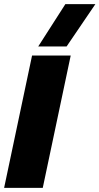

<svg xmlns="http://www.w3.org/2000/svg" viewBox="-31 -914 484 934"><path d="M155 -688 287 -894H433L293 -688ZM-11 0 125 -644H313L177 0Z"/></svg>

Font: Kanit
Style: Bold Italic
Weight: 700
Italic angle: -12°
Designer: Katatrad Team
Foundry: CadsonDemak
Version: Version 2.000; ttfautohint (v1.8.3)